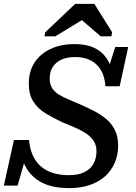

<svg xmlns="http://www.w3.org/2000/svg" viewBox="-38 -956 703 993"><path d="M320 17Q268 17 225.5 6Q183 -5 151 -28.5Q119 -52 98 -87Q77 -122 68 -169Q71 -173 78.5 -174Q86 -175 92.5 -172Q99 -169 100 -160L53 4H-18L34 -232H112Q116 -188 131 -154Q146 -120 171.5 -97Q197 -74 234 -62Q271 -50 318 -50Q366 -50 398 -65.5Q430 -81 445.5 -109Q461 -137 461 -174Q461 -206 446 -228Q431 -250 406 -266.5Q381 -283 349.5 -296.5Q318 -310 284 -324Q237 -346 197.5 -370Q158 -394 134.5 -430.5Q111 -467 111 -524Q111 -586 140 -631.5Q169 -677 222.5 -702.5Q276 -728 348 -728Q406 -728 446.5 -710Q487 -692 512 -656.5Q537 -621 545 -567Q542 -562 535 -561.5Q528 -561 522.5 -565Q517 -569 515 -578L558 -713H625L581 -510H507Q504 -560 484 -593.5Q464 -627 430.5 -644Q397 -661 351 -661Q308 -661 278.5 -647Q249 -633 234 -608.5Q219 -584 219 -551Q219 -520 231.5 -500.5Q244 -481 265.5 -467.5Q287 -454 316 -442Q345 -430 379 -415Q415 -399 450 -381Q485 -363 513 -339Q541 -315 557 -282Q573 -249 573 -203Q573 -154 555 -113Q537 -72 504 -43Q471 -14 424.5 1.5Q378 17 320 17ZM450 -936H351L196 -789L192 -768H248L423 -875L356 -877L483 -768H538L542 -789Z"/></svg>

Font: Roboto Serif 20pt Medium
Style: Italic
Weight: 500
Italic angle: -10°
Version: Version 1.008